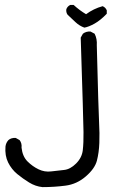

<svg xmlns="http://www.w3.org/2000/svg" viewBox="-20 -517 540 770"><path d="M150.4 233.4Q122.1 230.5 96.7 214.8Q71.3 199.2 48.8 180.7Q26.4 162.1 12.7 134.8Q-1 107.4 2 70.3Q3.9 55.7 13.7 44.9Q24.4 35.2 43 36.1L58.6 44.9Q68.4 57.6 66.4 75.2Q70.3 110.4 90.3 130.4Q110.4 150.4 134.8 162.1Q159.2 173.8 185.5 170.4Q211.9 167 236.8 164.6Q261.7 162.1 285.2 138.7Q308.6 115.2 312 85.4Q315.4 55.7 314.9 12.7Q314.5 -30.3 303.7 -366.2L312.5 -381.8Q325.2 -391.6 342.8 -390.6L359.4 -381.8Q370.1 -361.3 368.2 -335Q375 -68.4 377.4 -25.4Q379.9 17.6 378.4 56.2Q377 94.7 368.7 127Q360.4 159.2 324.2 190.4Q288.1 221.7 242.7 227.5Q197.3 233.4 150.4 233.4ZM318.4 -406.2Q298.8 -413.1 282.7 -428.2Q266.6 -443.4 251 -458Q244.1 -467.8 246.1 -480.5Q251 -492.2 261.7 -497.1H275.4Q298.8 -475.6 325.2 -460Q355.5 -482.4 391.6 -492.2Q403.3 -487.3 408.2 -475.6V-461.9Q382.8 -435.5 359.4 -422.4Q335.9 -409.2 318.4 -406.2Z"/></svg>

Font: NaikaiFont
Style: Regular
Weight: 400
Version: Version 1.67